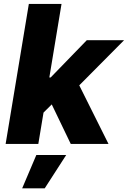

<svg xmlns="http://www.w3.org/2000/svg" viewBox="-20 -748 665 998"><path d="M186 -142.6 219.7 -345.2H243.2L431.2 -539.1H625L350.6 -262.7H306.6ZM9.3 0 129.9 -727.5H299.8L179.2 0ZM347.7 0 239.7 -224.6 371.6 -345.2 543.9 0ZM95.2 231 168.9 57.6H324.2L212.4 231Z"/></svg>

Font: Inter 18pt ExtraBold
Style: Italic
Weight: 800
Italic angle: -9.3988°
Designer: Rasmus Andersson
Foundry: rsms
Version: Version 4.001;git-66647c0bb